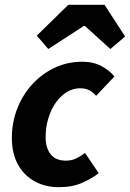

<svg xmlns="http://www.w3.org/2000/svg" viewBox="-20 -764 539 796"><path d="M223.2 12Q168.1 12 124 -12.1Q79.9 -36.1 54.5 -81.8Q29.2 -127.5 29.2 -192.5Q29.2 -256.9 51.6 -314Q74 -371.1 113.8 -414.6Q153.6 -458.2 206.9 -483.2Q260.2 -508.1 321.1 -508.1Q368 -508.1 402 -489.3Q436.1 -470.5 454.3 -446.8L378.6 -366.9Q364.5 -382.7 349.1 -390.4Q333.6 -398.1 312.5 -398.1Q282.8 -398.1 256.8 -382.2Q230.9 -366.3 211.2 -338.4Q191.6 -310.5 180.4 -273.5Q169.2 -236.5 169.2 -195.2Q169.2 -150.3 190.2 -124.2Q211.2 -98 253.2 -98Q278.3 -98 297.9 -108.2Q317.5 -118.3 332.5 -129.9L389.3 -46Q362 -25 321.5 -6.5Q280.9 12 223.2 12ZM180.2 -560.8 132.6 -616.4 263.4 -744.2H413.3L498.7 -612.7L437.5 -560.8L331.8 -656.6H327.8Z"/></svg>

Font: Source Sans Variable
Style: Italic
Weight: 200
Italic angle: -11°
Designer: Paul D. Hunt
Foundry: Adobe Systems Incorporated
Version: Version 3.006;hotconv 1.0.111;makeotfexe 2.5.65597